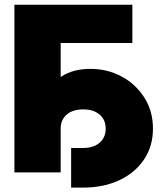

<svg xmlns="http://www.w3.org/2000/svg" viewBox="-20 -748 709 833"><path d="M554.2 -727.5V-561.5H243.2V0H42.5V-727.5ZM288.6 65.9V-106H340.8Q385.7 -106 412.1 -128.7Q438.5 -151.4 438.5 -189.9Q438.5 -228.5 412.1 -251Q385.7 -273.4 340.8 -273.4Q295.9 -273.4 269.5 -251Q243.2 -228.5 243.2 -189.9H143.6Q143.6 -266.1 169.7 -324.7Q195.8 -383.3 246.8 -416.3Q297.9 -449.2 372.1 -449.2Q445.8 -449.2 507.3 -416.3Q568.8 -383.3 606.2 -324.7Q643.6 -266.1 643.6 -189.9Q643.6 -113.8 605 -56.2Q566.4 1.5 498 33.7Q429.7 65.9 340.8 65.9Z"/></svg>

Font: Inter 24pt Black
Style: Regular
Weight: 900
Designer: Rasmus Andersson
Foundry: rsms
Version: Version 4.001;git-66647c0bb